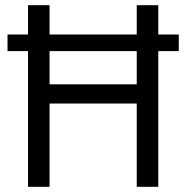

<svg xmlns="http://www.w3.org/2000/svg" viewBox="-20 -720 717 740"><path d="M9 -587H88V-700H171V-587H507V-700H590V-587H669V-523H590V0H507V-321H171V0H88V-523H9ZM507 -395V-523H171V-395Z"/></svg>

Font: PT Sans
Style: Regular
Weight: 400
Version: Version 2.003W OFL; ttfautohint (v1.6)